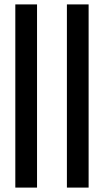

<svg xmlns="http://www.w3.org/2000/svg" viewBox="-20 -851 472 871"><path d="M49.5 0V-831H148V0ZM283.5 0V-831H382V0Z"/></svg>

Font: Merriweather 120pt
Style: Regular
Weight: 400
Version: Version 2.100